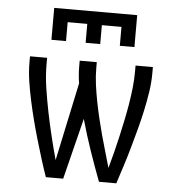

<svg xmlns="http://www.w3.org/2000/svg" viewBox="-53 -789 772 839"><g transform="rotate(5 333.5 -370.0)"><path d="M255 0H179Q165 -40 152.5 -80.5Q140 -121 128 -162Q116 -203 105.5 -244Q95 -285 86 -326.5Q77 -368 70.5 -410Q64 -452 64 -494V-520H139V-494Q139 -441 147 -388.5Q155 -336 165.5 -284Q176 -232 188.5 -180.5Q201 -129 215 -78L288 -421Q285 -439 283.5 -457.5Q282 -476 282 -494V-520H357V-494Q357 -457 362 -420.5Q367 -384 374 -348Q381 -312 389.5 -276.5Q398 -241 407.5 -205.5Q417 -170 427.5 -135Q438 -100 448 -64Q458 -100 467 -135Q476 -170 484 -206Q492 -242 499.5 -277.5Q507 -313 513 -349Q519 -385 523 -421.5Q527 -458 527 -494V-520H603V-494Q603 -452 596.5 -410Q590 -368 581 -326.5Q572 -285 561 -244Q550 -203 538.5 -162Q527 -121 514 -80.5Q501 -40 488 0H412Q387 -66 364 -133Q341 -200 322 -268ZM151 -600V-740H515V-600H451V-683H365V-600H301V-683H215V-600Z"/></g></svg>

Font: Huly
Style: Regular
Weight: 400
Designer: Belleve Invis
Foundry: Belleve Invis
Version: Version 33.2.5; ttfautohint (v1.8.4)